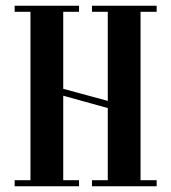

<svg xmlns="http://www.w3.org/2000/svg" viewBox="-20 -648 596 668"><path d="M31 0V-21H86V-607H31V-628H255V-607H200V-339L355 -297V-607H300V-628H525V-607H469V-21H525V0H300V-21H355V-272L200 -315V-21H255V0Z"/></svg>

Font: Pochaevsk
Style: Regular
Weight: 400
Version: Version 1.210; ttfautohint (v1.8.4.7-5d5b)